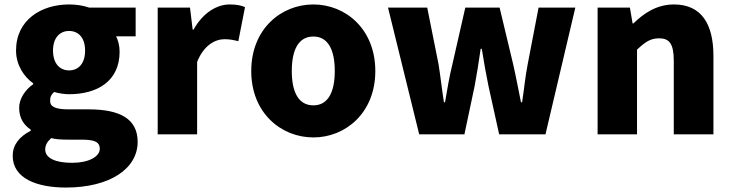

<svg xmlns="http://www.w3.org/2000/svg" viewBox="-20 -603 3289 862"><path d="M276 239C474 239 598 154 598 34C598 -69 519 -112 379 -112H289C228 -112 205 -124 205 -150C205 -169 210 -178 223 -190C248 -183 271 -180 290 -180C416 -180 517 -238 517 -371C517 -398 510 -424 501 -440H589V-569H380C354 -578 323 -583 290 -583C167 -583 52 -515 52 -376C52 -310 89 -257 129 -229V-225C92 -199 66 -159 66 -119C66 -71 88 -41 118 -21V-16C65 11 37 49 37 96C37 198 145 239 276 239ZM290 -287C249 -287 218 -317 218 -376C218 -434 249 -464 290 -464C332 -464 362 -434 362 -376C362 -317 332 -287 290 -287ZM304 128C231 128 183 108 183 68C183 49 192 33 210 17C228 22 250 24 291 24H345C398 24 428 31 428 65C428 101 377 128 304 128Z M688 0H865V-325C895 -400 946 -427 988 -427C1013 -427 1030 -423 1050 -418L1080 -571C1064 -578 1045 -583 1011 -583C954 -583 891 -546 849 -470H845L833 -569H688Z M1387 14C1531 14 1665 -96 1665 -284C1665 -473 1531 -583 1387 -583C1242 -583 1108 -473 1108 -284C1108 -96 1242 14 1387 14ZM1387 -130C1320 -130 1290 -190 1290 -284C1290 -379 1320 -439 1387 -439C1453 -439 1483 -379 1483 -284C1483 -190 1453 -130 1387 -130Z M1862 0H2065L2111 -217C2121 -270 2129 -322 2138 -384H2143C2153 -322 2162 -270 2173 -217L2221 0H2429L2563 -569H2398L2349 -314C2338 -258 2333 -201 2324 -144H2319C2307 -201 2297 -258 2284 -314L2223 -569H2069L2011 -314C1997 -259 1988 -201 1978 -144H1973C1964 -201 1958 -258 1949 -314L1898 -569H1722Z M2663 0H2840V-380C2875 -413 2899 -431 2939 -431C2984 -431 3005 -408 3005 -330V0H3183V-352C3183 -494 3130 -583 3006 -583C2929 -583 2871 -544 2824 -498H2820L2808 -569H2663Z"/></svg>

Font: Noto Sans CJK KR Black
Style: Regular
Weight: 900
Designer: Ryoko NISHIZUKA (kana & ideographs); Paul D. Hunt (Latin, Greek & Cyrillic); Wenlong ZHANG (bopomofo); Sandoll Communica
Foundry: Adobe Systems Incorporated
Version: Version 1.004;PS 1.004;hotconv 1.0.82;makeotf.lib2.5.63406